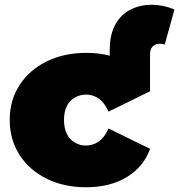

<svg xmlns="http://www.w3.org/2000/svg" viewBox="-20 -780 756 810"><path d="M613 -395 438 -309Q421 -347 396.5 -364Q372 -381 343 -381Q318 -381 296.5 -369Q275 -357 262.5 -333.5Q250 -310 250 -274Q250 -238 262.5 -214Q275 -190 296.5 -178Q318 -166 343 -166Q372 -166 396.5 -183Q421 -200 438 -238L613 -152Q586 -76 515 -33Q444 10 344 10Q250 10 177 -26Q104 -62 62.5 -126.5Q21 -191 21 -274Q21 -357 62.5 -421Q104 -485 177 -521Q250 -557 344 -557Q398 -557 443 -545V-569Q443 -635 467 -677.5Q491 -720 531.5 -740Q572 -760 620 -760Q668 -760 716 -740L675 -592Q660 -597 645.5 -594.5Q631 -592 622 -581.5Q613 -571 613 -552Z"/></svg>

Font: Montserrat Thin Black
Style: Regular
Weight: 900
Version: Version 9.000